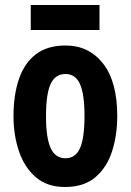

<svg xmlns="http://www.w3.org/2000/svg" viewBox="-20 -738 523 768"><path d="M449 -274Q449 -198 428.5 -133.5Q408 -69 362 -29.5Q316 10 240 10Q169 10 123.5 -29Q78 -68 56 -132.5Q34 -197 34 -274Q34 -357 55.5 -421Q77 -485 123 -520.5Q169 -556 242 -556Q336 -556 392.5 -483.5Q449 -411 449 -274ZM164 -273Q164 -187 182.5 -146Q201 -105 242 -105Q282 -105 300 -145.5Q318 -186 318 -274Q318 -361 300 -401.5Q282 -442 242 -442Q201 -442 182.5 -402Q164 -362 164 -273ZM378 -718V-618H103V-718Z"/></svg>

Font: Noto Sans Telugu ExtraCondensed
Style: Bold
Weight: 700
Width: 2
Designer: Jelle Bosma - Monotype Design Team
Foundry: Monotype Imaging Inc.
Version: Version 2.005; ttfautohint (v1.8.4.7-5d5b)